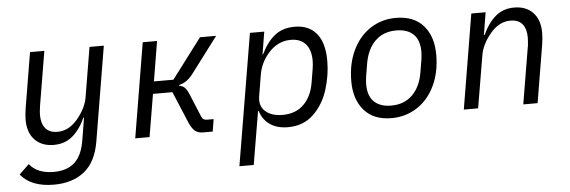

<svg xmlns="http://www.w3.org/2000/svg" viewBox="-48 -679 3096 1042"><g transform="rotate(-5 1500.0 -158.0)"><path d="M27 141 81 89Q124 143 213 143Q261 143 295.5 126.5Q330 110 351.5 75.5Q373 41 382 -15L402 -137H399Q369 -72 327.5 -37.5Q286 -3 226 -3Q161 -3 123 -42.5Q85 -82 85 -152Q85 -176 91 -216L141 -516H219L170 -223L169 -215Q165 -190 165 -171Q165 -124 187 -98Q209 -72 252 -72Q284 -72 311 -86.5Q338 -101 361 -128Q410 -186 420 -246L465 -516H543L457 0Q438 110 373.5 161Q309 212 208 212Q146 212 100.5 194Q55 176 27 141Z M755 -516H833L797 -299H903L1067 -516H1155L1007 -320Q990 -298 972 -285.5Q954 -273 932 -268L931 -264Q949 -261 960.5 -250.5Q972 -240 983 -214L1036 -86Q1043 -67 1065 -67H1102L1091 0H1038Q1011 0 994.5 -14Q978 -28 964 -60L892 -232H786L747 0H669Z M1339 -516H1417L1397 -394H1400Q1432 -460 1475 -494Q1518 -528 1583 -528Q1661 -528 1702.5 -477Q1744 -426 1744 -328Q1744 -251 1719.5 -172.5Q1695 -94 1640 -41Q1585 12 1500 12Q1443 12 1404 -14Q1365 -40 1349 -90H1346L1297 200H1219ZM1649 -219 1661 -291Q1665 -315 1665 -336Q1665 -395 1637 -427Q1609 -459 1556 -459Q1486 -459 1435 -402Q1389 -351 1378 -284L1359 -170Q1350 -117 1383.5 -87Q1417 -57 1477 -57Q1549 -57 1593 -100.5Q1637 -144 1649 -219Z M1864 -206Q1864 -302 1899.5 -375.5Q1935 -449 1996.5 -488.5Q2058 -528 2134 -528Q2232 -528 2284 -469Q2336 -410 2336 -310Q2336 -214 2300.5 -140.5Q2265 -67 2203 -27.5Q2141 12 2065 12Q1968 12 1916 -47.5Q1864 -107 1864 -206ZM2242 -222 2252 -282 2253 -287Q2257 -315 2257 -333Q2257 -397 2224 -428.5Q2191 -460 2131 -460Q2060 -460 2015.5 -416Q1971 -372 1958 -294L1948 -234L1947 -229Q1943 -201 1943 -183Q1943 -119 1976 -87.5Q2009 -56 2069 -56Q2140 -56 2184.5 -100Q2229 -144 2242 -222Z M2459 0 2545 -516H2623L2603 -394H2607Q2637 -459 2678.5 -493.5Q2720 -528 2779 -528Q2844 -528 2881.5 -488.5Q2919 -449 2919 -379Q2919 -347 2913 -312L2861 0H2783L2834 -305L2836 -315Q2839 -344 2839 -360Q2839 -407 2817.5 -433Q2796 -459 2753 -459Q2721 -459 2694 -444.5Q2667 -430 2644 -403Q2595 -345 2585 -285L2537 0Z"/></g></svg>

Font: iA Writer Mono V
Style: Regular
Weight: 400
Italic angle: -9.5°
Designer: Mike Abbink, Paul van der Laan, Pieter van Rosmalen
Foundry: Bold Monday
Version: Version 2.000